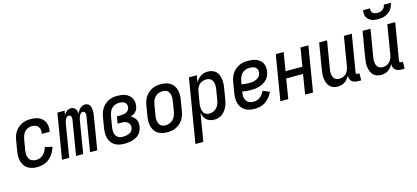

<svg xmlns="http://www.w3.org/2000/svg" viewBox="-71 -1331 4643 2136"><g transform="rotate(-15 2250.0 -262.5)"><path d="M207 8Q178 8 149.5 2Q121 -4 98 -18.5Q75 -33 59.5 -55.5Q44 -78 36.5 -105Q29 -132 29 -161.5Q29 -191 34 -221L54 -341Q58 -365 66 -390Q74 -415 89 -437.5Q104 -460 124.5 -478Q145 -496 169 -507.5Q193 -519 218.5 -523.5Q244 -528 269 -528Q294 -528 319 -524Q344 -520 365.5 -510Q387 -500 404.5 -483Q422 -466 431.5 -444Q441 -422 443 -397Q445 -372 441 -346L439 -336H349L350 -342Q354 -363 350.5 -383.5Q347 -404 335 -419.5Q323 -435 303.5 -441.5Q284 -448 262 -448Q240 -448 217.5 -439Q195 -430 179 -412Q163 -394 155 -372Q147 -350 143 -327L123 -207Q119 -182 120.5 -157Q122 -132 133.5 -112Q145 -92 167.5 -82Q190 -72 215 -72Q237 -72 259 -80.5Q281 -89 298 -106Q315 -123 326 -144Q337 -165 343 -187L426 -167Q417 -132 396.5 -98.5Q376 -65 346.5 -40Q317 -15 280 -3.5Q243 8 207 8Z M491 0 577 -520H660L651 -469Q657 -480 665.5 -491.5Q674 -503 685 -511.5Q696 -520 709 -524Q722 -528 734 -528Q750 -528 763.5 -521.5Q777 -515 785.5 -503Q794 -491 797.5 -476.5Q801 -462 803 -447Q808 -462 817 -476.5Q826 -491 838 -503Q850 -515 865.5 -521.5Q881 -528 896 -528Q912 -528 925.5 -521.5Q939 -515 947.5 -503Q956 -491 959.5 -476Q963 -461 964 -446Q965 -431 964 -415Q963 -399 960 -383L897 0H814L879 -397Q881 -407 881 -416.5Q881 -426 878 -435Q875 -444 868 -449.5Q861 -455 851 -455Q838 -455 827.5 -444.5Q817 -434 811 -421.5Q805 -409 801.5 -396Q798 -383 796 -370L735 0H653L718 -397Q720 -407 720 -416.5Q720 -426 717 -435Q714 -444 706.5 -449.5Q699 -455 689 -455Q676 -455 665.5 -444.5Q655 -434 649 -421.5Q643 -409 640 -396Q637 -383 635 -370L574 0Z M1211 8Q1181 8 1152.5 2.5Q1124 -3 1100.5 -17.5Q1077 -32 1060.5 -54.5Q1044 -77 1036.5 -104.5Q1029 -132 1029 -161.5Q1029 -191 1034 -221L1054 -341Q1058 -365 1066 -389.5Q1074 -414 1088.5 -436.5Q1103 -459 1123 -477Q1143 -495 1166.5 -507Q1190 -519 1215 -523.5Q1240 -528 1265 -528Q1290 -528 1314 -525Q1338 -522 1359.5 -513.5Q1381 -505 1399 -490Q1417 -475 1428.5 -455Q1440 -435 1443 -411Q1446 -387 1442 -362Q1439 -346 1432.5 -330Q1426 -314 1414 -301.5Q1402 -289 1386.5 -280.5Q1371 -272 1355 -266Q1373 -257 1387.5 -243Q1402 -229 1411 -211Q1420 -193 1421.5 -171.5Q1423 -150 1419 -129Q1415 -107 1405.5 -86Q1396 -65 1379.5 -48Q1363 -31 1342 -20Q1321 -9 1299 -3Q1277 3 1255 5.5Q1233 8 1211 8ZM1212 -72Q1224 -72 1236 -73Q1248 -74 1260.5 -77Q1273 -80 1285 -85.5Q1297 -91 1307 -99.5Q1317 -108 1322.5 -119.5Q1328 -131 1330 -143Q1334 -163 1327.5 -181Q1321 -199 1305.5 -210Q1290 -221 1270.5 -224.5Q1251 -228 1231 -228H1192L1206 -308H1245Q1256 -308 1267 -309Q1278 -310 1289 -312.5Q1300 -315 1311 -320Q1322 -325 1331 -333Q1340 -341 1345.5 -351.5Q1351 -362 1352 -373Q1355 -391 1349.5 -407Q1344 -423 1330.5 -432.5Q1317 -442 1300 -445Q1283 -448 1265 -448Q1243 -448 1220 -439Q1197 -430 1180.5 -412.5Q1164 -395 1155.5 -372.5Q1147 -350 1143 -327L1123 -207Q1120 -191 1119.5 -174.5Q1119 -158 1122 -142.5Q1125 -127 1132.5 -113Q1140 -99 1152 -89.5Q1164 -80 1179.5 -76Q1195 -72 1212 -72Z M1704 8Q1675 8 1647 2Q1619 -4 1596 -19Q1573 -34 1558 -56.5Q1543 -79 1536 -106Q1529 -133 1529 -162Q1529 -191 1534 -221L1554 -341Q1558 -365 1566 -390Q1574 -415 1589 -437.5Q1604 -460 1624.5 -478Q1645 -496 1669 -507.5Q1693 -519 1718.5 -523.5Q1744 -528 1769 -528Q1798 -528 1826 -522Q1854 -516 1877 -501Q1900 -486 1915.5 -463.5Q1931 -441 1938 -414Q1945 -387 1944.5 -358Q1944 -329 1939 -299L1919 -179Q1915 -155 1907 -130Q1899 -105 1884.5 -82.5Q1870 -60 1849.5 -42Q1829 -24 1805 -12.5Q1781 -1 1755 3.5Q1729 8 1704 8ZM1705 -72Q1728 -72 1751 -80.5Q1774 -89 1791 -106.5Q1808 -124 1817.5 -147Q1827 -170 1831 -193L1851 -313Q1853 -329 1854 -345Q1855 -361 1852 -376Q1849 -391 1843 -405Q1837 -419 1826 -429Q1815 -439 1800 -443.5Q1785 -448 1769 -448Q1746 -448 1722.5 -439.5Q1699 -431 1682 -413.5Q1665 -396 1656 -373Q1647 -350 1643 -327L1623 -207Q1620 -191 1619 -175Q1618 -159 1621 -144Q1624 -129 1630 -115Q1636 -101 1647 -91Q1658 -81 1673.5 -76.5Q1689 -72 1705 -72Z M1970 215 2092 -520H2183L2169 -439Q2180 -459 2194.5 -476Q2209 -493 2228 -505Q2247 -517 2268 -522.5Q2289 -528 2310 -528Q2337 -528 2361 -520Q2385 -512 2403 -494.5Q2421 -477 2430.5 -453.5Q2440 -430 2443 -404.5Q2446 -379 2445 -352.5Q2444 -326 2439 -299L2419 -179Q2416 -157 2409.5 -135Q2403 -113 2393 -92Q2383 -71 2368 -52Q2353 -33 2334 -19Q2315 -5 2291.5 1.5Q2268 8 2246 8Q2221 8 2197 0.5Q2173 -7 2155.5 -23Q2138 -39 2128 -61Q2118 -83 2115 -108L2061 215ZM2209 -72Q2232 -72 2254.5 -81Q2277 -90 2293.5 -108Q2310 -126 2318.5 -148Q2327 -170 2331 -193L2351 -313Q2353 -328 2354 -344Q2355 -360 2352.5 -375.5Q2350 -391 2344.5 -404.5Q2339 -418 2328 -428.5Q2317 -439 2302.5 -443.5Q2288 -448 2273 -448Q2251 -448 2229.5 -441Q2208 -434 2191 -418Q2174 -402 2165 -381Q2156 -360 2153 -338L2133 -218Q2130 -202 2129 -185Q2128 -168 2129.5 -152Q2131 -136 2136 -121Q2141 -106 2151.5 -94.5Q2162 -83 2177.5 -77.5Q2193 -72 2209 -72Z M2711 8Q2681 8 2652.5 2.5Q2624 -3 2600.5 -17.5Q2577 -32 2560.5 -54.5Q2544 -77 2536.5 -104.5Q2529 -132 2529 -161.5Q2529 -191 2534 -221L2554 -341Q2558 -365 2566 -390Q2574 -415 2589 -437.5Q2604 -460 2624.5 -478Q2645 -496 2669 -507.5Q2693 -519 2718.5 -523.5Q2744 -528 2769 -528Q2794 -528 2819 -525Q2844 -522 2866.5 -513Q2889 -504 2907.5 -489Q2926 -474 2937 -453Q2948 -432 2950.5 -407Q2953 -382 2949 -357Q2945 -333 2934.5 -309.5Q2924 -286 2906.5 -268Q2889 -250 2866.5 -237.5Q2844 -225 2819.5 -217.5Q2795 -210 2771.5 -207.5Q2748 -205 2725 -205Q2699 -205 2673.5 -207Q2648 -209 2624 -214L2623 -207Q2620 -190 2619.5 -173.5Q2619 -157 2622.5 -141Q2626 -125 2634.5 -111.5Q2643 -98 2656 -88.5Q2669 -79 2685.5 -75.5Q2702 -72 2719 -72Q2738 -72 2758 -78Q2778 -84 2794.5 -97Q2811 -110 2823.5 -127.5Q2836 -145 2844 -164L2921 -132Q2907 -101 2885.5 -74Q2864 -47 2836 -27.5Q2808 -8 2775.5 0Q2743 8 2711 8ZM2724 -285Q2738 -285 2752 -286.5Q2766 -288 2780.5 -291.5Q2795 -295 2808.5 -301.5Q2822 -308 2833 -318Q2844 -328 2850.5 -341.5Q2857 -355 2860 -369Q2863 -387 2857 -404Q2851 -421 2837 -431Q2823 -441 2805.5 -444.5Q2788 -448 2769 -448Q2746 -448 2722.5 -439.5Q2699 -431 2682 -413.5Q2665 -396 2656 -373Q2647 -350 2643 -327L2637 -293Q2659 -289 2680.5 -287Q2702 -285 2724 -285Z M3006 0 3092 -520H3183L3148 -308H3342L3377 -520H3468L3382 0H3291L3328 -228H3134L3097 0Z M3667 8Q3641 8 3616.5 -0.5Q3592 -9 3575.5 -26.5Q3559 -44 3550 -67.5Q3541 -91 3537.5 -116Q3534 -141 3536 -167.5Q3538 -194 3542 -221L3592 -520H3683L3631 -207Q3628 -192 3627 -176.5Q3626 -161 3628 -146Q3630 -131 3635.5 -117Q3641 -103 3650.5 -92.5Q3660 -82 3675 -77Q3690 -72 3705 -72Q3726 -72 3747 -79.5Q3768 -87 3784 -103Q3800 -119 3808.5 -140Q3817 -161 3821 -182L3877 -520H3968L3897 -93Q3896 -89 3897 -85Q3898 -81 3900.5 -78Q3903 -75 3907 -73.5Q3911 -72 3916 -72H3936L3935 8H3902Q3882 8 3863 3.5Q3844 -1 3830 -12.5Q3816 -24 3809.5 -42Q3803 -60 3805 -80Q3794 -61 3779.5 -44Q3765 -27 3747 -15Q3729 -3 3708 2.5Q3687 8 3667 8Z M4167 8Q4141 8 4116.5 -0.5Q4092 -9 4075.5 -26.5Q4059 -44 4050 -67.5Q4041 -91 4037.5 -116Q4034 -141 4036 -167.5Q4038 -194 4042 -221L4092 -520H4183L4131 -207Q4128 -192 4127 -176.5Q4126 -161 4128 -146Q4130 -131 4135.5 -117Q4141 -103 4150.5 -92.5Q4160 -82 4175 -77Q4190 -72 4205 -72Q4226 -72 4247 -79.5Q4268 -87 4284 -103Q4300 -119 4308.5 -140Q4317 -161 4321 -182L4377 -520H4468L4397 -93Q4396 -89 4397 -85Q4398 -81 4400.5 -78Q4403 -75 4407 -73.5Q4411 -72 4416 -72H4436L4435 8H4402Q4382 8 4363 3.5Q4344 -1 4330 -12.5Q4316 -24 4309.5 -42Q4303 -60 4305 -80Q4294 -61 4279.5 -44Q4265 -27 4247 -15Q4229 -3 4208 2.5Q4187 8 4167 8ZM4293 -600Q4273 -600 4253.5 -603Q4234 -606 4217 -613.5Q4200 -621 4186 -633.5Q4172 -646 4163.5 -663Q4155 -680 4154 -700Q4153 -720 4156 -740H4236Q4234 -725 4237 -710.5Q4240 -696 4250.5 -686.5Q4261 -677 4275.5 -673.5Q4290 -670 4305 -670Q4320 -670 4335.5 -673.5Q4351 -677 4364.5 -686.5Q4378 -696 4386 -710.5Q4394 -725 4396 -740H4476Q4473 -720 4465 -700Q4457 -680 4443.5 -663Q4430 -646 4412 -633.5Q4394 -621 4374 -613.5Q4354 -606 4333.5 -603Q4313 -600 4293 -600Z"/></g></svg>

Font: Iosevka Term Curly Medium
Style: Italic
Weight: 500
Italic angle: -9°
Designer: Belleve Invis
Foundry: Belleve Invis
Version: Version 32.3.0